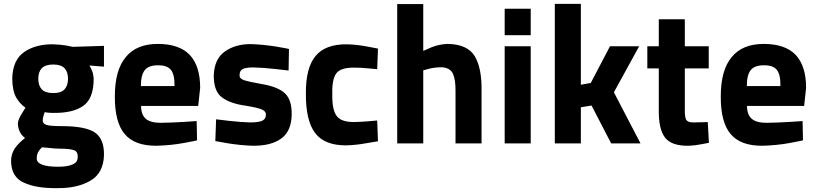

<svg xmlns="http://www.w3.org/2000/svg" viewBox="-20 -738 4202 988"><path d="M278 230Q377 231 445 192Q512 153 515 62Q517 -21 470 -55Q422 -89 297 -89Q235 -89 217 -96Q198 -103 200 -122Q201 -133 205 -146Q209 -160 210 -161Q217 -159 230 -158Q242 -157 251 -157Q354 -155 408 -193Q462 -230 462 -333Q461 -355 454 -373Q447 -390 440 -401L515 -395V-502L354 -497Q352 -498 320 -504Q288 -509 253 -510Q163 -511 104 -470Q45 -429 43 -333Q44 -269 64 -235Q84 -202 111 -184Q109 -181 92 -153Q74 -125 72 -104Q72 -80 82 -60Q92 -40 109 -28Q72 1 54 29Q37 57 37 91Q38 173 103 202Q167 232 278 230ZM286 27Q340 27 361 35Q381 42 380 70Q380 97 354 108Q328 120 279 120Q223 120 196 109Q169 99 169 77Q169 59 176 45Q183 32 196 20Q199 20 231 23Q262 27 286 27ZM254 -259Q214 -259 195 -278Q177 -298 177 -333Q177 -368 195 -387Q214 -406 254 -406Q294 -406 312 -387Q330 -368 330 -333Q330 -298 312 -278Q294 -259 254 -259Z M807 -106Q754 -106 730 -127Q706 -148 706 -193H1000L1010 -286Q1010 -399 956 -456Q902 -512 792 -512Q682 -512 627 -444Q571 -377 571 -243Q570 -109 622 -48Q673 13 786 12Q860 10 925 -2Q990 -14 994 -16L992 -115Q988 -114 930 -111Q872 -107 807 -106ZM705 -295Q705 -352 725 -377Q745 -402 792 -402Q839 -403 859 -379Q879 -355 878 -295Z M1467 -486Q1462 -488 1397 -499Q1332 -509 1273 -511Q1192 -512 1137 -473Q1082 -434 1080 -348Q1080 -268 1122 -237Q1164 -205 1245 -194Q1312 -183 1331 -173Q1350 -163 1348 -147Q1349 -128 1332 -118Q1314 -108 1267 -108Q1223 -109 1160 -116Q1098 -123 1092 -124L1088 -12Q1093 -11 1156 0Q1219 10 1280 12Q1375 13 1427 -25Q1480 -63 1481 -150Q1482 -224 1446 -258Q1410 -292 1324 -306Q1257 -318 1234 -326Q1211 -335 1213 -351Q1212 -371 1226 -381Q1241 -391 1283 -391Q1332 -390 1396 -383Q1459 -376 1465 -375Z M1765 -510Q1654 -511 1604 -450Q1553 -389 1554 -257Q1553 -117 1602 -53Q1651 11 1762 10Q1809 9 1865 -1Q1920 -10 1925 -11L1921 -118Q1917 -118 1877 -114Q1837 -111 1805 -110Q1735 -109 1712 -142Q1688 -174 1690 -257Q1688 -331 1711 -361Q1734 -391 1804 -390Q1836 -390 1877 -386Q1917 -383 1921 -382L1925 -488Q1920 -489 1867 -499Q1813 -509 1765 -510Z M2158 0V-376Q2160 -377 2187 -384Q2214 -391 2249 -392Q2296 -391 2311 -358Q2325 -325 2324 -268V0H2458V-271Q2460 -386 2423 -449Q2385 -511 2282 -512Q2238 -510 2199 -494Q2161 -478 2158 -476V-717H2024V0Z M2577 0H2711V-500H2577ZM2577 -557H2711V-693H2577Z M2969 0V-186L3024 -195L3125 0H3276L3139 -263L3269 -500H3119L3020 -311L2969 -302V-718H2835V0Z M3627 -386V-500H3504V-639H3370V-500H3311V-386H3370V-178Q3368 -72 3403 -29Q3437 14 3526 12Q3555 11 3590 4Q3625 -2 3628 -3L3622 -110Q3620 -110 3595 -109Q3569 -108 3546 -108Q3516 -108 3509 -126Q3503 -144 3504 -181V-386Z M3925 -106Q3872 -106 3848 -127Q3824 -148 3824 -193H4118L4128 -286Q4128 -399 4074 -456Q4020 -512 3910 -512Q3800 -512 3745 -444Q3689 -377 3689 -243Q3688 -109 3740 -48Q3791 13 3904 12Q3978 10 4043 -2Q4108 -14 4112 -16L4110 -115Q4106 -114 4048 -111Q3990 -107 3925 -106ZM3823 -295Q3823 -352 3843 -377Q3863 -402 3910 -402Q3957 -403 3977 -379Q3997 -355 3996 -295Z"/></svg>

Font: RazerF5
Style: Bold
Weight: 700
Foundry: Razer Inc.
Version: Version 1.000;PS 001.001;hotconv 1.0.56